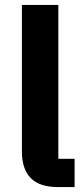

<svg xmlns="http://www.w3.org/2000/svg" viewBox="-20 -760 343 780"><path d="M283 0H216Q140 0 104.5 -37Q69 -74 69 -144V-740H217V-115H283Z"/></svg>

Font: IBM Plex Sans Var
Style: Regular
Weight: 400
Designer: Mike Abbink, Paul van der Laan, Pieter van Rosmalen
Foundry: Bold Monday
Version: Version 3.000